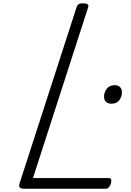

<svg xmlns="http://www.w3.org/2000/svg" viewBox="-20 -1150 797 1170"><path d="M125 0Q89 0 99 -32L447 -1107Q451 -1119 459 -1124.5Q467 -1130 486 -1130Q504 -1130 513 -1124Q522 -1118 517 -1105L181 -65H643Q654 -65 657 -57Q660 -49 656 -33Q651 -17 643 -8.5Q635 0 625 0ZM659 -518Q639 -518 626.5 -529Q614 -540 614 -562Q614 -587 630.5 -609Q647 -631 680 -631Q698 -631 710.5 -620Q723 -609 723 -587Q723 -562 707.5 -540Q692 -518 659 -518Z"/></svg>

Font: Playwrite CU Light
Style: Regular
Weight: 300
Designer: Veronika Burian, José Scaglione
Foundry: TypeTogether
Version: Version 1.002